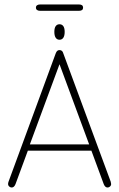

<svg xmlns="http://www.w3.org/2000/svg" viewBox="-20 -827 530 855"><path d="M387 -156 442 -7Q448 8 459 8Q465 8 470 3.5Q475 -1 475 -7Q475 -10 473 -18L262 -589Q260 -597 255.5 -600.5Q251 -604 245 -604Q239 -604 235 -600.5Q231 -597 228 -589L18 -18Q17 -15 16.5 -12.5Q16 -10 16 -8Q16 -1 21 3.5Q26 8 32 8Q43 8 49 -7L104 -156ZM377 -184H113L245 -541ZM245 -719Q234 -719 228 -710.5Q222 -702 222 -685Q222 -668 228 -659Q234 -650 245 -650Q256 -650 262 -659Q268 -668 268 -685Q268 -702 262 -710.5Q256 -719 245 -719ZM157 -807Q150 -807 145 -803.5Q140 -800 140 -793Q140 -786 145 -782.5Q150 -779 157 -779H333Q341 -779 345.5 -782.5Q350 -786 350 -793Q350 -800 345.5 -803.5Q341 -807 333 -807Z"/></svg>

Font: Beiruti ExtraLight
Style: Regular
Weight: 250
Designer: Arlette Boutros
Foundry: Boutros
Version: Version 1.41